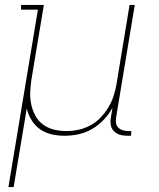

<svg xmlns="http://www.w3.org/2000/svg" viewBox="-20 -540 640 775"><path d="M14 215 133 -501H65V-520H157L107 -220Q103 -194 102 -168.5Q101 -143 106 -119Q111 -95 122.5 -73.5Q134 -52 153.5 -37.5Q173 -23 197.5 -17Q222 -11 248 -11Q272 -11 296 -16Q320 -21 343 -33Q366 -45 384.5 -64Q403 -83 416.5 -105Q430 -127 438 -151Q446 -175 450 -199L503 -520H524L449 -68Q447 -57 448 -45.5Q449 -34 456.5 -26Q464 -18 474.5 -14.5Q485 -11 497 -11H510L509 8H493Q477 8 463 3.5Q449 -1 439 -11.5Q429 -22 427 -37.5Q425 -53 428 -68L434 -105Q420 -79 398.5 -56.5Q377 -34 351 -19Q325 -4 296.5 2Q268 8 241 8Q213 8 187.5 2Q162 -4 141.5 -18.5Q121 -33 107.5 -55Q94 -77 88 -102L35 215Z"/></svg>

Font: Iosevka Etoile Thin
Style: Italic
Weight: 100
Italic angle: -9°
Designer: Belleve Invis
Foundry: Belleve Invis
Version: Version 22.1.2; ttfautohint (v1.8.4)